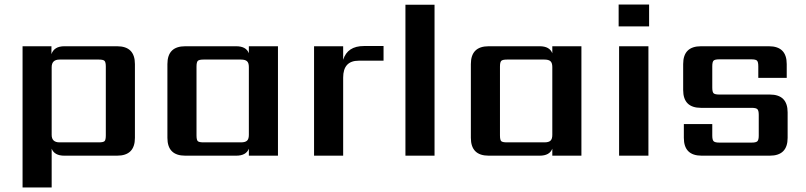

<svg xmlns="http://www.w3.org/2000/svg" viewBox="-20 -690 3573 851"><path d="M449 -90V-395Q449 -414 443.5 -420Q438 -426 418 -426H244Q209 -426 209 -392V-92Q209 -59 244 -59H418Q438 -59 443.5 -64.5Q449 -70 449 -90ZM265 -485H499Q578 -485 578 -406V-79Q578 0 499 0H265Q221 0 209 -31V141H80V-485H208V-450Q220 -485 265 -485Z M882 -59H1048Q1067 -59 1075 -66.5Q1083 -74 1083 -92V-393Q1083 -411 1075 -418.5Q1067 -426 1048 -426H882Q862 -426 856.5 -420Q851 -414 851 -395V-90Q851 -70 856.5 -64.5Q862 -59 882 -59ZM1083 -485H1212V0H1083V-31Q1071 0 1027 0H801Q722 0 722 -79V-406Q722 -485 801 -485H1027Q1071 -485 1083 -454Z M1593 -486H1680V-421H1570Q1501 -421 1501 -346V0H1372V-485H1501V-425Q1520 -486 1593 -486Z M1906 0H1777V-669H1906Z M2227 -59H2393Q2412 -59 2420 -66.5Q2428 -74 2428 -92V-393Q2428 -411 2420 -418.5Q2412 -426 2393 -426H2227Q2207 -426 2201.5 -420Q2196 -414 2196 -395V-90Q2196 -70 2201.5 -64.5Q2207 -59 2227 -59ZM2428 -485H2557V0H2428V-31Q2416 0 2372 0H2146Q2067 0 2067 -79V-406Q2067 -485 2146 -485H2372Q2416 -485 2428 -454Z M2854 0H2724V-485H2854ZM2722 -573V-670H2857V-573Z M3343 -89V-181Q3343 -200 3337 -206Q3331 -212 3312 -212H3087Q3008 -212 3008 -291V-406Q3008 -485 3087 -485H3388Q3467 -485 3467 -406V-345H3341V-396Q3341 -416 3335 -421.5Q3329 -427 3310 -427H3168Q3149 -427 3143 -421.5Q3137 -416 3137 -396V-302Q3137 -282 3143 -276.5Q3149 -271 3168 -271H3392Q3471 -271 3471 -192V-79Q3471 0 3392 0H3090Q3011 0 3011 -79V-140H3137V-89Q3137 -70 3143 -64Q3149 -58 3168 -58H3312Q3331 -58 3337 -64Q3343 -70 3343 -89Z"/></svg>

Font: Sarpanch SemiBold
Style: Regular
Weight: 600
Designer: Manushi Parikh (Devanagari and Latin), Jyotish Sonowal (Devanagari)
Foundry: Indian Type Foundry
Version: Version 2.004;PS 1.0;hotconv 1.0.78;makeotf.lib2.5.61930; tt